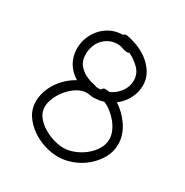

<svg xmlns="http://www.w3.org/2000/svg" viewBox="-162 -811 923 959"><g transform="rotate(30 300.0 -331.0)"><path d="M532 -187Q532 -143 511 -106Q490 -69 457 -41Q424 -13 382.5 2.5Q341 18 301 18Q263 18 222 5Q181 -8 147 -32Q113 -56 90.5 -90Q68 -124 68 -166Q68 -196 77.5 -225Q87 -254 104 -279.5Q121 -305 144 -326Q167 -347 193 -361Q155 -384 134.5 -419.5Q114 -455 114 -500Q114 -534 126.5 -565Q139 -596 161 -620Q183 -644 213 -658Q243 -672 278 -672Q286 -680 296 -680L302 -679Q335 -673 369 -659Q403 -645 430 -622.5Q457 -600 474.5 -570Q492 -540 492 -502Q492 -462 472.5 -425.5Q453 -389 421 -365Q443 -351 463 -331.5Q483 -312 498.5 -289Q514 -266 523 -240Q532 -214 532 -187ZM440 -501Q440 -540 412.5 -567.5Q385 -595 352 -610Q346 -607 339 -607Q325 -607 310.5 -613Q296 -619 280 -619Q254 -619 233 -609Q212 -599 197 -582.5Q182 -566 174 -543.5Q166 -521 166 -497Q166 -458 184.5 -436Q203 -414 226 -402.5Q249 -391 269 -387Q289 -383 292 -380L306 -379L320 -380Q326 -394 338.5 -393.5Q351 -393 363 -391Q395 -405 417.5 -434.5Q440 -464 440 -501ZM481 -187Q481 -209 470.5 -232.5Q460 -256 443.5 -276Q427 -296 406.5 -312Q386 -328 365 -336Q336 -327 307 -327Q297 -327 287 -329Q277 -331 268 -331Q241 -331 214.5 -315Q188 -299 167 -274.5Q146 -250 133 -221Q120 -192 120 -166Q120 -135 139.5 -110.5Q159 -86 187 -69Q215 -52 246.5 -43Q278 -34 302 -34Q331 -34 362.5 -46Q394 -58 420.5 -79Q447 -100 464 -127.5Q481 -155 481 -187Z"/></g></svg>

Font: Wynona
Style: Regular
Weight: 400
Italic angle: -12°
Designer: Kanati
Foundry: Kanati and Michael Everson
Version: Version 2.000